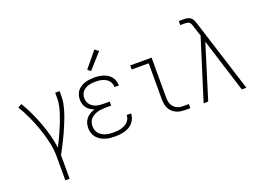

<svg xmlns="http://www.w3.org/2000/svg" viewBox="-131 -1091 2262 1645"><g transform="rotate(-20 1000.0 -269.0)"><path d="M216 215V0Q216 -68 201 -134Q186 -200 164 -264Q142 -328 114 -389.5Q86 -451 51 -509L85 -528Q117 -476 143 -420Q169 -364 190.5 -306.5Q212 -249 228 -189.5Q244 -130 252 -70Q268 -101 283 -133Q298 -165 312.5 -197.5Q327 -230 340 -263Q353 -296 364 -329.5Q375 -363 383 -398Q391 -433 391 -468V-520H431V-468Q431 -437 424.5 -406Q418 -375 409 -344.5Q400 -314 388.5 -284.5Q377 -255 365 -226Q353 -197 340 -168.5Q327 -140 313 -112Q299 -84 284.5 -56Q270 -28 255 0V215Z M747 8Q724 8 701.5 5.5Q679 3 657 -4Q635 -11 615 -23.5Q595 -36 581 -53.5Q567 -71 560 -93.5Q553 -116 553 -139Q553 -162 560 -184Q567 -206 581.5 -223.5Q596 -241 616.5 -252.5Q637 -264 658 -271Q639 -278 622 -289Q605 -300 592.5 -316Q580 -332 574.5 -351.5Q569 -371 569 -392Q569 -413 575 -433.5Q581 -454 594 -470.5Q607 -487 625.5 -498.5Q644 -510 664 -516.5Q684 -523 705 -525.5Q726 -528 747 -528Q768 -528 788.5 -525.5Q809 -523 828.5 -517Q848 -511 866 -500Q884 -489 897.5 -473Q911 -457 918 -437Q925 -417 925 -397Q925 -395 925 -394Q925 -393 925 -392H885Q885 -393 885 -393.5Q885 -394 885 -395Q885 -411 879 -426Q873 -441 862.5 -452.5Q852 -464 838 -471.5Q824 -479 809 -483.5Q794 -488 778.5 -489.5Q763 -491 747 -491Q731 -491 715 -489.5Q699 -488 683.5 -483.5Q668 -479 654 -470.5Q640 -462 629.5 -450Q619 -438 614 -422.5Q609 -407 609 -391Q609 -375 614 -359Q619 -343 630 -330.5Q641 -318 655 -309.5Q669 -301 685 -296.5Q701 -292 717.5 -290.5Q734 -289 750 -289H804V-252H750Q732 -252 714 -250Q696 -248 678.5 -243Q661 -238 644.5 -229Q628 -220 616 -206.5Q604 -193 598.5 -175.5Q593 -158 593 -139Q593 -122 598.5 -104.5Q604 -87 616 -73.5Q628 -60 643.5 -51Q659 -42 676.5 -37Q694 -32 711.5 -30.5Q729 -29 747 -29Q764 -29 781 -30.5Q798 -32 814.5 -36.5Q831 -41 846.5 -48.5Q862 -56 874.5 -68Q887 -80 894 -96Q901 -112 901 -129Q901 -129 901 -129.5Q901 -130 901 -131H941Q941 -130 941 -129.5Q941 -129 941 -128Q941 -106 932.5 -85Q924 -64 909.5 -47.5Q895 -31 875.5 -20Q856 -9 834.5 -3Q813 3 791 5.5Q769 8 747 8ZM743 -589 716 -611 833 -753 867 -727Z M1385 0Q1364 0 1343.5 -3.5Q1323 -7 1304 -16Q1285 -25 1270 -40Q1255 -55 1246 -74Q1237 -93 1233.5 -113.5Q1230 -134 1230 -155V-483H1075V-520H1270V-155Q1270 -139 1272.5 -123.5Q1275 -108 1281.5 -94Q1288 -80 1299 -68.5Q1310 -57 1324 -49.5Q1338 -42 1353.5 -39.5Q1369 -37 1385 -37H1434V0Z M1555 0 1729 -554 1699 -646Q1699 -646 1699 -646.5Q1699 -647 1699 -647Q1699 -647 1699 -647.5Q1699 -648 1699 -648Q1696 -658 1692 -668Q1688 -678 1681 -685.5Q1674 -693 1663.5 -695.5Q1653 -698 1643 -698H1596V-735H1643Q1660 -735 1676.5 -731.5Q1693 -728 1706 -716.5Q1719 -705 1725.5 -689Q1732 -673 1737 -657L1945 0H1903L1749 -491L1597 0Z"/></g></svg>

Font: Iosevka SS04 Extralight
Style: Regular
Weight: 200
Monospace: yes
Designer: Belleve Invis
Foundry: Belleve Invis
Version: Version 19.0.0; ttfautohint (v1.8.4)